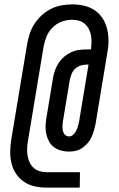

<svg xmlns="http://www.w3.org/2000/svg" viewBox="-20 -777 540 874"><path d="M192 77Q164 77 137 71Q110 65 88.5 50Q67 35 52.5 13Q38 -9 32 -35Q26 -61 26.5 -89Q27 -117 32 -146L103 -573Q107 -597 114.5 -621Q122 -645 136 -667Q150 -689 169.5 -707Q189 -725 212 -736.5Q235 -748 259.5 -752.5Q284 -757 308 -757Q335 -757 360.5 -751.5Q386 -746 407 -733Q428 -720 442.5 -700Q457 -680 464.5 -656Q472 -632 473.5 -605.5Q475 -579 471 -552L415 -213Q412 -198 407.5 -182.5Q403 -167 396.5 -152.5Q390 -138 379 -125.5Q368 -113 354.5 -103.5Q341 -94 325.5 -90.5Q310 -87 294 -87Q276 -87 258.5 -91.5Q241 -96 226.5 -106.5Q212 -117 203.5 -132.5Q195 -148 191 -165.5Q187 -183 187.5 -201.5Q188 -220 191 -239L222 -426Q225 -443 231.5 -460Q238 -477 248.5 -492.5Q259 -508 273.5 -520Q288 -532 304.5 -539.5Q321 -547 338.5 -549.5Q356 -552 373 -552H394Q396 -569 396.5 -585Q397 -601 394 -616.5Q391 -632 384 -645.5Q377 -659 365.5 -669Q354 -679 338.5 -683Q323 -687 307 -687Q283 -687 259.5 -678Q236 -669 218 -650.5Q200 -632 191 -608.5Q182 -585 178 -562L107 -134Q104 -117 103.5 -100.5Q103 -84 105.5 -68Q108 -52 115 -37.5Q122 -23 133 -13Q144 -3 160 2Q176 7 192 7H344L343 77ZM295 -156Q305 -156 313.5 -164Q322 -172 327 -182Q332 -192 335 -203Q338 -214 340 -224L383 -483H374Q360 -483 346.5 -478.5Q333 -474 322.5 -464.5Q312 -455 306.5 -441.5Q301 -428 298 -415L267 -228Q265 -216 264.5 -205Q264 -194 266 -183Q268 -172 275.5 -164Q283 -156 295 -156Z"/></svg>

Font: Iosevka Curly
Style: Italic
Weight: 400
Italic angle: -9°
Monospace: yes
Designer: Belleve Invis
Foundry: Belleve Invis
Version: Version 22.1.2; ttfautohint (v1.8.4)